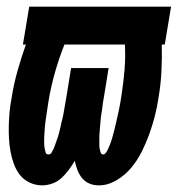

<svg xmlns="http://www.w3.org/2000/svg" viewBox="-20 -550 540 578"><path d="M107 8Q87 8 69 -0.5Q51 -9 39.5 -24Q28 -39 21.5 -57Q15 -75 11.5 -94.5Q8 -114 7 -133.5Q6 -153 6.5 -173.5Q7 -194 9 -214.5Q11 -235 15 -255Q21 -295 32.5 -336Q44 -377 58 -416H49L68 -530H495L476 -416H467Q468 -376 466 -335.5Q464 -295 457 -255Q453 -227 446 -200Q439 -173 429.5 -146.5Q420 -120 407 -94Q394 -68 375.5 -45.5Q357 -23 331 -7.5Q305 8 278 8Q262 8 249 2.5Q236 -3 227 -14Q218 -25 213 -38.5Q208 -52 205 -66Q197 -52 187 -38.5Q177 -25 165 -14Q153 -3 137.5 2.5Q122 8 107 8ZM291 -85Q294 -85 296.5 -87.5Q299 -90 301 -93Q301 -93 301 -93Q301 -93 301 -93Q312 -114 318 -135.5Q324 -157 329 -178.5Q334 -200 338.5 -221.5Q343 -243 346 -265Q352 -303 355 -340.5Q358 -378 356 -416H174Q157 -373 144.5 -328.5Q132 -284 125 -239Q124 -232 123 -225.5Q122 -219 121 -212Q120 -205 119 -198.5Q118 -192 117 -185Q116 -178 115.5 -171.5Q115 -165 114.5 -158.5Q114 -152 113.5 -145Q113 -138 113 -131.5Q113 -125 113 -118.5Q113 -112 114 -105.5Q115 -99 117 -92Q119 -85 126 -85Q132 -85 135.5 -91Q139 -97 141.5 -102.5Q144 -108 146 -114Q148 -120 150 -125.5Q152 -131 154 -137Q156 -143 157.5 -149Q159 -155 160.5 -160.5Q162 -166 163 -172Q164 -178 165.5 -183.5Q167 -189 168.5 -195Q170 -201 171 -207Q172 -213 173 -218.5Q174 -224 175 -230Q176 -236 177 -241.5Q178 -247 179 -253Q180 -259 181 -265L194 -345H307L294 -265Q293 -259 292 -253Q291 -247 290 -241.5Q289 -236 288.5 -230Q288 -224 287 -218Q286 -212 285 -206.5Q284 -201 283.5 -195Q283 -189 282.5 -183Q282 -177 281.5 -171.5Q281 -166 280.5 -160Q280 -154 279.5 -148Q279 -142 279 -136.5Q279 -131 279 -125Q279 -119 279 -113.5Q279 -108 280 -102.5Q281 -97 283 -91Q285 -85 291 -85Z"/></svg>

Font: Iosevka Curly Heavy Oblique
Style: Regular
Weight: 900
Italic angle: -9°
Monospace: yes
Designer: Belleve Invis
Foundry: Belleve Invis
Version: Version 11.1.0; ttfautohint (v1.8.3)